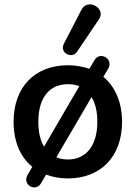

<svg xmlns="http://www.w3.org/2000/svg" viewBox="-20 -791 609 862"><path d="M285 10C432 10 528 -88 528 -244C528 -332 497 -402 444 -446L466 -483C491 -527 429 -562 405 -522L381 -482C353 -492 320 -498 285 -498C136 -498 41 -400 41 -244C41 -156 71 -86 125 -42L104 -6C78 39 140 73 164 32L187 -7C216 4 249 10 285 10ZM285 -75C266 -75 248 -78 233 -85L391 -355C408 -328 417 -291 417 -244C417 -134 364 -75 285 -75ZM326 -559 424 -704C459 -753 373 -803 345 -746L266 -593C247 -554 303 -524 326 -559ZM152 -244C152 -355 204 -413 285 -413C304 -413 321 -410 336 -404L178 -133C161 -160 152 -198 152 -244Z"/></svg>

Font: SN Pro Medium
Style: Regular
Weight: 500
Designer: Tobias Whetton
Foundry: Supernotes
Version: Version 1.003;Glyphs 3.3 (3324)